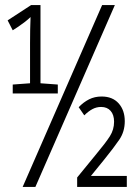

<svg xmlns="http://www.w3.org/2000/svg" viewBox="-20 -734 540 754"><path d="M69 0 381 -714H431L119 0ZM30 -367V-402L98 -407V-564Q98 -619 100 -667Q81 -649 53 -630L30 -615L10 -654L102 -714H139V-407L207 -402V-367ZM283 0V-37L359 -130Q395 -173 411.5 -199Q428 -225 428 -256Q428 -283 414.5 -298.5Q401 -314 377 -314Q359 -314 343 -305.5Q327 -297 311 -281L289 -313Q308 -333 330 -344Q352 -355 379 -355Q422 -355 446 -328Q470 -301 470 -258Q470 -217 448.5 -185.5Q427 -154 389 -107L337 -43H478V0Z"/></svg>

Font: Noto Sans Mono ExtraCondensed Light
Style: Regular
Weight: 300
Width: 2
Designer: Monotype Design Team
Foundry: Monotype Imaging Inc.
Version: Version 2.014; ttfautohint (v1.8.4.7-5d5b)